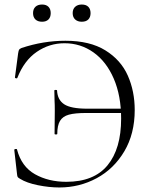

<svg xmlns="http://www.w3.org/2000/svg" viewBox="-20 -816 665 848"><path d="M69 -26Q60 -31 58 -34.5Q56 -38 55 -49L43 -154Q43 -157 48.5 -158Q54 -159 55 -156Q75 -80 134.5 -46.5Q194 -13 273 -13Q395 -13 455 -86Q515 -159 515 -292Q515 -393 482.5 -468.5Q450 -544 393 -584.5Q336 -625 265 -625Q198 -625 142.5 -587Q87 -549 57 -473Q56 -469 51 -470Q46 -471 46 -474L60 -580Q62 -592 64 -596Q66 -600 75 -604Q171 -636 269 -636Q377 -636 445.5 -593.5Q514 -551 544.5 -482Q575 -413 575 -330Q575 -225 529 -147.5Q483 -70 407 -29Q331 12 242 12Q197 12 147.5 2Q98 -8 69 -26ZM222 -326Q222 -356 221 -370L220 -416Q220 -419 226 -419Q232 -419 232 -416Q234 -375 263.5 -355.5Q293 -336 365 -336H542V-317H361Q311 -317 284 -309.5Q257 -302 245 -282Q233 -262 233 -225Q233 -222 227 -222Q221 -222 221 -225ZM126 -758Q126 -776 136.5 -786Q147 -796 166 -796Q184 -796 194 -786Q204 -776 204 -758Q204 -740 194 -730Q184 -720 166 -720Q147 -720 136.5 -730Q126 -740 126 -758ZM301 -758Q301 -776 312 -786Q323 -796 341 -796Q360 -796 370 -786Q380 -776 380 -758Q380 -740 370 -730Q360 -720 341 -720Q323 -720 312 -730Q301 -740 301 -758Z"/></svg>

Font: Cormorant SC Light
Style: Regular
Weight: 300
Designer: Christian Thalmann (Catharsis Fonts)
Foundry: Catharsis Fonts
Version: Version 4.000